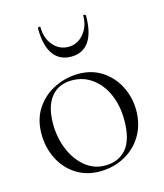

<svg xmlns="http://www.w3.org/2000/svg" viewBox="-99 -703 676 792"><g transform="rotate(-15 238.5 -307.5)"><path d="M37 -198Q37 -263 68.5 -308.5Q100 -354 148.5 -376.5Q197 -399 248 -399Q306 -399 349.5 -370Q393 -341 416.5 -293.5Q440 -246 440 -193Q440 -131 411.5 -84Q383 -37 335 -12Q287 13 230 13Q173 13 129 -15.5Q85 -44 61 -92.5Q37 -141 37 -198ZM382 -167Q382 -227 361 -275.5Q340 -324 302 -352Q264 -380 215 -380Q158 -380 126 -340.5Q94 -301 94 -227Q94 -167 115 -116.5Q136 -66 173 -35.5Q210 -5 258 -5Q316 -5 349 -44Q382 -83 382 -167ZM147 -626Q147 -579 173 -548Q199 -517 239 -517Q277 -517 303.5 -548.5Q330 -580 330 -626Q330 -628 333 -628Q336 -628 338.5 -626.5Q341 -625 341 -623Q341 -550 315 -512.5Q289 -475 239 -475Q189 -475 162.5 -512.5Q136 -550 136 -623Q136 -627 141.5 -628Q147 -629 147 -626Z"/></g></svg>

Font: Cormorant Garamond Light
Style: Regular
Weight: 300
Designer: Christian Thalmann (Catharsis Fonts)
Version: Version 3.000